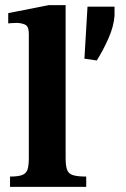

<svg xmlns="http://www.w3.org/2000/svg" viewBox="-20 -726 490 746"><path d="M315 0H19V-40Q52 -40 67.5 -46.5Q83 -53 87.5 -69Q92 -85 92 -112V-595Q92 -624 77 -630.5Q62 -637 43 -637Q31 -637 21.5 -636Q12 -635 12 -635V-675L169 -706H235V-112Q235 -84 240 -68Q245 -52 262 -46Q279 -40 315 -40ZM356 -491 308 -498 320 -700H425V-665Q422 -623 401 -576Q380 -529 356 -491Z"/></svg>

Font: STIX Two Text
Style: Bold
Weight: 700
Designer: Ross Mills, John Hudson & Paul Hanslow, Tiro Typeworks Ltd; with prior portions MicroPress Inc., and Coen Hoffman.
Foundry: Tiro Typeworks Ltd
Version: Version 2.13 b171